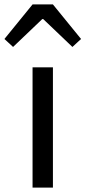

<svg xmlns="http://www.w3.org/2000/svg" viewBox="-55 -847 386 867"><path d="M92 0H184V-543H92ZM-35 -671 4 -635 136 -761H140L272 -635L311 -671L184 -827H92Z"/></svg>

Font: Noto Sans Mono CJK HK
Style: Regular
Weight: 400
Designer: Ryoko NISHIZUKA 西塚涼子 (kana, bopomofo & ideographs); Paul D. Hunt (Latin, Greek & Cyrillic); Sandoll Communications 산돌커뮤니
Foundry: Adobe
Version: Version 2.004;hotconv 1.0.118;makeotfexe 2.5.65603